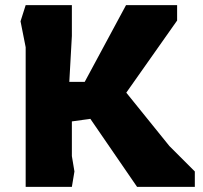

<svg xmlns="http://www.w3.org/2000/svg" viewBox="-20 -728 789 748"><path d="M80 0V-544L60 -645L80 -708H260V-588L250 -409H310L471 -708H670V-648L472 -367L640 -159L739 -60V0H514L332 -265L260 -255V-120L270 -60L260 0Z"/></svg>

Font: Rowdies
Style: Regular
Weight: 400
Designer: Jaikishan Patel
Version: Version 1.000; ttfautohint (v1.8.3)